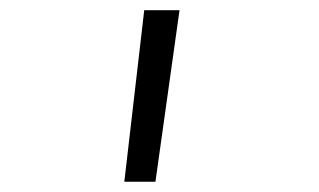

<svg xmlns="http://www.w3.org/2000/svg" viewBox="-20 -144 626 377"><path d="M224.1 212.9 263.2 -124H332.5L285.2 212.9Z"/></svg>

Font: Cascadia Mono PL Light
Style: Regular
Weight: 300
Monospace: yes
Designer: Aaron Bell
Foundry: Saja Typeworks
Version: Version 2404.023; ttfautohint (v1.8.4)